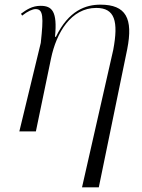

<svg xmlns="http://www.w3.org/2000/svg" viewBox="-20 -564 608 824"><path d="M332 240H404L526 -353C552 -485 521 -544 411 -544C349 -544 275 -520 220 -406H216C227 -516 203 -539 154 -539C118 -539 93 -522 70 -505L75 -497C99 -516 120 -525 133 -525C166 -525 167 -491 155 -380L63 0H134L199 -313C222 -424 285 -530 393 -530C473 -530 489 -473 466 -350Z"/></svg>

Font: Noto Serif Display Light
Style: Italic
Weight: 300
Italic angle: -12°
Designer: Monotype Design Team
Foundry: Monotype Imaging Inc.
Version: Version 2.009